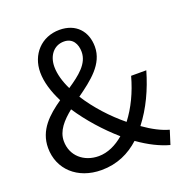

<svg xmlns="http://www.w3.org/2000/svg" viewBox="-135 -866 950 998"><g transform="rotate(-20 340.0 -367.0)"><path d="M259 13C346 13 415 -20 471 -71C530 -29 587 -1 639 13L663 -63C622 -74 575 -98 526 -133C585 -209 626 -298 654 -395H570C547 -311 512 -238 466 -178C396 -235 328 -309 280 -385C362 -444 445 -506 445 -602C445 -687 392 -747 301 -747C200 -747 132 -671 132 -573C132 -520 150 -461 180 -402C105 -350 36 -289 36 -190C36 -72 126 13 259 13ZM211 -575C211 -636 246 -682 302 -682C351 -682 371 -643 371 -600C371 -535 313 -490 246 -445C224 -490 211 -535 211 -575ZM125 -195C125 -252 165 -296 217 -338C269 -259 338 -182 410 -119C368 -83 320 -60 270 -60C188 -60 125 -114 125 -195Z"/></g></svg>

Font: Noto Sans JP
Style: Regular
Weight: 400
Designer: Ryoko NISHIZUKA  (kana, bopomofo & ideographs); Paul D. Hunt (Latin, Greek & Cyrillic); Sandoll Communications , Soo-you
Foundry: Adobe
Version: Version 2.002;hotconv 1.0.116;makeotfexe 2.5.65601